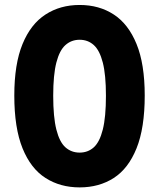

<svg xmlns="http://www.w3.org/2000/svg" viewBox="-20 -762 656 792"><path d="M308.5 11Q228.5 11 167.8 -27.8Q107 -66.5 73 -150.2Q39 -234 39 -368Q39 -498 73 -580.5Q107 -663 167.8 -702.2Q228.5 -741.5 308.5 -741.5Q389 -741.5 449.2 -702.2Q509.5 -663 543.2 -580.5Q577 -498 577 -368Q577 -234 543.2 -150.2Q509.5 -66.5 449.2 -27.8Q389 11 308.5 11ZM308.5 -132.5Q342.5 -132.5 366.8 -154.2Q391 -176 404 -227.5Q417 -279 417 -367Q417 -453.5 404 -504Q391 -554.5 366.8 -576.2Q342.5 -598 308.5 -598Q274.5 -598 250 -576.2Q225.5 -554.5 212.5 -504Q199.5 -453.5 199.5 -367Q199.5 -279 212.5 -227.5Q225.5 -176 250 -154.2Q274.5 -132.5 308.5 -132.5Z"/></svg>

Font: Spline Sans
Style: Bold
Weight: 700
Designer: Eben Sorkin, Mirko Velimirovic
Foundry: Sorkin Type
Version: Version 1.000; ttfautohint (v1.8.3)